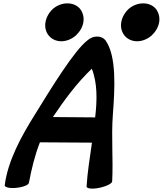

<svg xmlns="http://www.w3.org/2000/svg" viewBox="-20 -1092 966 1140"><path d="M475 -960C480 -990 472 -1018 455 -1040C437 -1061 410 -1072 380 -1072C350 -1072 320 -1061 295 -1040C271 -1018 255 -990 250 -960C245 -930 252 -902 270 -880C288 -859 314 -847 344 -847C374 -847 404 -859 429 -880C453 -902 470 -930 475 -960ZM925 -960C930 -990 922 -1018 905 -1040C887 -1061 860 -1072 830 -1072C800 -1072 770 -1061 745 -1040C721 -1018 705 -990 700 -960C695 -930 702 -902 720 -880C738 -859 764 -847 794 -847C824 -847 854 -859 879 -880C903 -902 920 -930 925 -960ZM152 -8C167 -87 186 -168 217 -247L526 -245C514 -158 499 -70 494 16C495 28 529 32 571 23C613 14 647 -3 646 -16C653 -148 640 -276 650 -410C662 -568 673 -760 606 -853C595 -867 577 -875 556 -875C536 -875 516 -867 500 -853C421 -793 285 -570 191 -418C105 -281 27 -138 8 8C7 20 39 28 79 23C119 19 152 5 152 -8ZM525 -684C559 -599 557 -497 545 -395L294 -397C362 -498 435 -598 525 -684Z"/></svg>

Font: Nupuram Black Oblique
Style: Regular
Weight: 900
Designer: Santhosh Thottingal (santhosh.thottingal@gmail.com)
Foundry: SMC
Version: Version 1.000